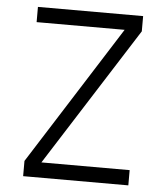

<svg xmlns="http://www.w3.org/2000/svg" viewBox="-51 -746 684 791"><g transform="rotate(5 291.0 -350.0)"><path d="M74 0H509V-63H144L509 -637V-700H74V-637H438L74 -63Z"/></g></svg>

Font: Uncut Sans Book
Style: Regular
Weight: 350
Designer: Kasper Nordkvist
Foundry: UNCUT.wtf
Version: Version 1.304;Glyphs 3.2 (3246)